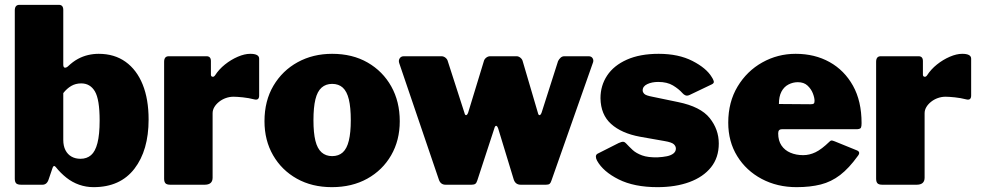

<svg xmlns="http://www.w3.org/2000/svg" viewBox="-20 -762 4047 792"><path d="M68 0Q52 0 46.5 -6Q41 -12 41 -25V-719Q41 -742 60 -742H223Q241 -742 241 -721V-496Q241 -484 247 -483Q253 -482 260 -488Q281 -508 301.5 -519Q322 -530 343.5 -535Q365 -540 387 -540Q452 -540 498 -507Q544 -474 568.5 -413.5Q593 -353 593 -269Q593 -142 534.5 -66Q476 10 366 10Q335 10 306.5 0Q278 -10 254 -29Q230 -48 210 -73Q206 -78 202.5 -77Q199 -76 197 -70L181 -23Q174 0 155 0ZM241 -185Q241 -160 250 -142.5Q259 -125 275 -116Q291 -107 312 -107Q338 -107 355.5 -122Q373 -137 382 -172Q391 -207 391 -265Q391 -352 371.5 -385Q352 -418 315 -418Q292 -418 274 -407.5Q256 -397 241 -378Z M683 0Q668 0 662.5 -6Q657 -12 657 -25V-507Q657 -530 676 -530H832Q850 -530 850 -510V-454Q850 -447 856 -445.5Q862 -444 867 -451Q883 -476 908 -496Q933 -516 961 -528Q989 -540 1012 -540Q1049 -540 1049 -520V-368Q1049 -347 1029 -352Q1006 -358 981.5 -360.5Q957 -363 943 -363Q927 -363 911.5 -357.5Q896 -352 883.5 -342Q871 -332 864 -320Q857 -308 857 -295V-29Q857 0 824 0H683Z M1349 10Q1267 10 1204.5 -25Q1142 -60 1106.5 -121.5Q1071 -183 1071 -262Q1071 -346 1108 -408.5Q1145 -471 1208 -505.5Q1271 -540 1350 -540Q1434 -540 1496.5 -504Q1559 -468 1594 -405.5Q1629 -343 1629 -262Q1629 -183 1593.5 -121.5Q1558 -60 1495 -25Q1432 10 1349 10ZM1350 -118Q1377 -118 1394 -133.5Q1411 -149 1419 -182Q1427 -215 1427 -266Q1427 -319 1419 -352Q1411 -385 1394 -400.5Q1377 -416 1350 -416Q1324 -416 1306.5 -400.5Q1289 -385 1281 -352Q1273 -319 1273 -266Q1273 -214 1281 -181.5Q1289 -149 1306.5 -133.5Q1324 -118 1350 -118Z M2408 -530Q2420 -530 2425 -521Q2430 -512 2425 -501L2255 -18Q2252 -8 2247.5 -4Q2243 0 2232 0H2128Q2106 0 2099 -22L2035 -232Q2031 -243 2026.5 -243Q2022 -243 2019 -232L1949 -18Q1946 -8 1941 -4Q1936 0 1925 0H1818Q1797 0 1790 -22L1627 -501Q1623 -512 1628.5 -521Q1634 -530 1646 -530H1801Q1810 -530 1817.5 -524Q1825 -518 1827 -510L1896 -296Q1898 -287 1902.5 -287Q1907 -287 1911 -297L1976 -510Q1978 -518 1985.5 -524Q1993 -530 2002 -530H2111Q2119 -530 2126.5 -524Q2134 -518 2136 -510L2199 -296Q2201 -287 2205.5 -287Q2210 -287 2214 -297L2282 -510Q2286 -518 2292.5 -524Q2299 -530 2308 -530H2408Z M2795 -378Q2780 -395 2756 -409.5Q2732 -424 2695 -424Q2669 -424 2650 -415Q2631 -406 2631 -389Q2631 -382 2637.5 -375Q2644 -368 2671 -363L2777 -341Q2870 -322 2907.5 -275Q2945 -228 2945 -170Q2945 -112 2913 -72Q2881 -32 2824 -11Q2767 10 2692 10Q2596 10 2532 -22Q2468 -54 2443 -99Q2438 -108 2438 -116Q2438 -124 2445 -128L2532 -172Q2545 -178 2551.5 -177Q2558 -176 2563 -170Q2575 -157 2589.5 -143.5Q2604 -130 2628.5 -121Q2653 -112 2693 -113Q2714 -114 2731 -117.5Q2748 -121 2758 -129Q2768 -137 2768 -149Q2768 -159 2759.5 -167Q2751 -175 2722 -180L2620 -198Q2544 -212 2501 -250.5Q2458 -289 2457 -357Q2457 -409 2484.5 -450.5Q2512 -492 2566 -516Q2620 -540 2697 -540Q2779 -540 2836.5 -510.5Q2894 -481 2916 -444Q2921 -437 2924 -428Q2927 -419 2916 -414L2824 -370Q2815 -366 2808 -368.5Q2801 -371 2795 -378Z M3190 -212Q3190 -182 3203.5 -162Q3217 -142 3240.5 -132Q3264 -122 3293 -122Q3319 -122 3344 -134Q3369 -146 3402 -178Q3406 -182 3409.5 -182.5Q3413 -183 3423 -179L3514 -142Q3532 -135 3518 -118Q3482 -68 3445.5 -40Q3409 -12 3365.5 -1Q3322 10 3266 10Q3186 10 3122 -24Q3058 -58 3021 -118Q2984 -178 2984 -256Q2984 -341 3022.5 -405Q3061 -469 3124.5 -504.5Q3188 -540 3262 -540Q3341 -540 3402 -506Q3463 -472 3498.5 -408.5Q3534 -345 3534 -254Q3534 -241 3531.5 -235.5Q3529 -230 3516 -229H3205Q3198 -229 3194 -225Q3190 -221 3190 -212ZM3323 -332Q3333 -332 3336.5 -334.5Q3340 -337 3340 -346Q3340 -359 3333 -377Q3326 -395 3311 -409Q3296 -423 3271 -423Q3251 -423 3232.5 -413.5Q3214 -404 3203.5 -384Q3193 -364 3193 -333Z M3620 0Q3605 0 3599.5 -6Q3594 -12 3594 -25V-507Q3594 -530 3613 -530H3769Q3787 -530 3787 -510V-454Q3787 -447 3793 -445.5Q3799 -444 3804 -451Q3820 -476 3845 -496Q3870 -516 3898 -528Q3926 -540 3949 -540Q3986 -540 3986 -520V-368Q3986 -347 3966 -352Q3943 -358 3918.5 -360.5Q3894 -363 3880 -363Q3864 -363 3848.5 -357.5Q3833 -352 3820.5 -342Q3808 -332 3801 -320Q3794 -308 3794 -295V-29Q3794 0 3761 0H3620Z"/></svg>

Font: Libre Franklin Thin Black
Style: Regular
Weight: 900
Version: Version 3.000